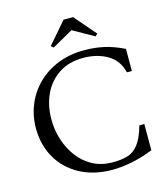

<svg xmlns="http://www.w3.org/2000/svg" viewBox="-132 -1015 973 1125"><g transform="rotate(-15 354.5 -452.0)"><path d="M411 10Q298 10 214 -35.5Q130 -81 84.5 -160Q39 -239 39 -340Q39 -416 66.5 -483Q94 -550 145.5 -601Q197 -652 269 -681Q341 -710 429 -710Q493 -710 549.5 -697.5Q606 -685 669 -654V-520H639Q620 -597 557.5 -632.5Q495 -668 413 -668Q326 -668 265 -628Q204 -588 172 -520Q140 -452 140 -366Q140 -305 158.5 -245.5Q177 -186 213 -137.5Q249 -89 302 -60.5Q355 -32 425 -32Q475 -32 513 -43Q551 -54 579.5 -90.5Q608 -127 629 -201H659V-42Q588 -14 526 -2Q464 10 411 10ZM262 -771 248 -784 360 -914H418L530 -784L516 -771L390 -842H388Z"/></g></svg>

Font: Hedvig Letters Serif 24pt 24pt
Style: Regular
Weight: 400
Version: Version 1.000